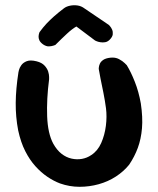

<svg xmlns="http://www.w3.org/2000/svg" viewBox="-20 -716 608 739"><path d="M211 -10Q187 -19 162.5 -35.5Q138 -52 116 -76.5Q94 -101 77 -134.5Q60 -168 50 -214Q40 -266 40.5 -320Q41 -374 51 -438Q51 -438 53 -446.5Q55 -455 62 -465Q69 -475 83 -480.5Q97 -486 121 -480Q141 -475 151.5 -463.5Q162 -452 165.5 -440.5Q169 -429 169 -420Q169 -411 169 -411Q159 -334 161.5 -268Q164 -202 185 -163Q199 -138 217 -124Q235 -110 255.5 -105.5Q276 -101 295.5 -104.5Q315 -108 331 -119Q356 -135 369.5 -165.5Q383 -196 387.5 -231.5Q392 -267 388 -299Q384 -329 378 -359Q372 -389 367 -413Q362 -437 360 -451Q360 -451 360.5 -457Q361 -463 364.5 -471Q368 -479 377.5 -485.5Q387 -492 405 -494Q424 -496 438 -488.5Q452 -481 460 -473Q468 -465 468 -465Q484 -439 499 -401Q514 -363 522 -318Q530 -264 526.5 -222.5Q523 -181 510.5 -147Q498 -113 477 -82Q456 -56 426 -36.5Q396 -17 360 -7Q324 3 286 3Q248 3 211 -10ZM146 -545Q135 -553 131.5 -561Q128 -569 128.5 -576Q129 -583 130.5 -587.5Q132 -592 132 -592Q145 -610 158.5 -624.5Q172 -639 188.5 -653.5Q205 -668 226 -684Q235 -691 249 -694Q263 -697 278 -695Q293 -693 306 -683L399 -620Q399 -620 403.5 -615Q408 -610 411.5 -602Q415 -594 414 -584Q413 -574 402 -563Q394 -555 384.5 -553.5Q375 -552 366 -553.5Q357 -555 351.5 -557.5Q346 -560 346 -560L274 -614Q258 -605 238 -586.5Q218 -568 193 -543Q193 -543 186 -540.5Q179 -538 168.5 -537.5Q158 -537 146 -545Z"/></svg>

Font: Sour Gummy Black Medium
Style: Regular
Weight: 500
Version: Version 1.000